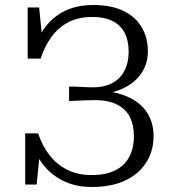

<svg xmlns="http://www.w3.org/2000/svg" viewBox="-20 -740 688 770"><path d="M349 10Q290 10 244 -10Q198 -30 165.5 -65Q133 -100 115 -147L142 -151L127 0H81V-205H133Q149 -156 178 -118.5Q207 -81 249 -59.5Q291 -38 348 -38Q405 -38 442.5 -57Q480 -76 498.5 -111Q517 -146 517 -195Q517 -239 500 -272Q483 -305 444.5 -323Q406 -341 342 -338Q328 -338 314 -337.5Q300 -337 285.5 -336Q271 -335 257 -335V-393Q272 -393 285.5 -392.5Q299 -392 313 -391Q327 -390 341 -390Q393 -388 427.5 -405.5Q462 -423 479 -456Q496 -489 496 -532Q496 -577 480 -608Q464 -639 431.5 -655.5Q399 -672 351 -672Q294 -672 253.5 -650.5Q213 -629 186 -591.5Q159 -554 143 -505H91V-710H137L152 -559L126 -563Q138 -598 158 -626.5Q178 -655 206.5 -676Q235 -697 271 -708.5Q307 -720 353 -720Q425 -720 473.5 -697Q522 -674 547.5 -632Q573 -590 573 -534Q573 -481 543.5 -441Q514 -401 459.5 -379.5Q405 -358 330 -358L398 -387V-351L342 -378Q429 -378 485 -355Q541 -332 568.5 -290.5Q596 -249 596 -194Q596 -149 579 -111.5Q562 -74 530 -46.5Q498 -19 452.5 -4.5Q407 10 349 10Z"/></svg>

Font: Roboto Serif 36pt Light
Style: Regular
Weight: 300
Designer: Greg Gazdowicz
Foundry: Commercial Type
Version: Version 1.008